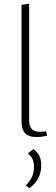

<svg xmlns="http://www.w3.org/2000/svg" viewBox="-20 -734 304 1034"><path d="M180 4Q133 4 114.5 -17Q96 -38 96 -84V-708L137 -714V-85Q137 -24 194 -24Q208 -24 228 -27L234 -3Q201 4 180 4ZM138 280 119 264Q163 223 163 166Q163 114 130 93L159 69Q202 96 202 157Q202 233 138 280Z"/></svg>

Font: EauTestInfant Light
Style: Regular
Weight: 300
Designer: Christian Thalmann (Catharsis Fonts)
Version: Version 0.001;PS 000.001;hotconv 1.0.88;makeotf.lib2.5.64775